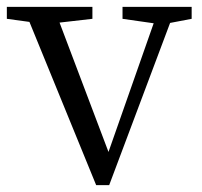

<svg xmlns="http://www.w3.org/2000/svg" viewBox="-23 -534 589 561"><path d="M537 -514V-479L474 -467L296 7H258L63 -470L-3 -479V-514H247V-479L151 -468L294 -90L426 -466L335 -479V-514Z"/></svg>

Font: Han-Nom Khai
Style: Regular
Weight: 400
Version: Version 1.200;June 22, 2023;FontCreator 14.0.0.2814 64-bit